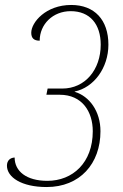

<svg xmlns="http://www.w3.org/2000/svg" viewBox="-20 -744 494 774"><path d="M168 10C302 10 385 -84 385 -215C385 -295 341 -356 281 -374V-375C358 -391 417 -470 417 -564C417 -664 361 -724 267 -724C165 -724 106 -654 106 -612C106 -590 117 -580 140 -580C140 -646 193 -699 265 -699C343 -699 386 -646 386 -564C386 -463 323 -387 231 -387H172L167 -362H221C311 -362 354 -294 354 -215C354 -88 273 -15 171 -15C86 -15 39 -54 39 -109C21 -108 8 -97 8 -76C8 -30 66 10 168 10Z"/></svg>

Font: Noto Serif Condensed Thin
Style: Italic
Weight: 100
Width: 3
Italic angle: -12°
Designer: Monotype Design Team
Foundry: Monotype Imaging Inc.
Version: Version 2.013